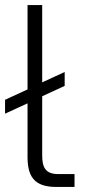

<svg xmlns="http://www.w3.org/2000/svg" viewBox="-47 -740 341 760"><path d="M62 -720V-386L-27 -345V-290L62 -331V-120C62 -48 83 0 175 0H248V-51H183C132 -51 120 -79 120 -125V-359L209 -400V-455L120 -414V-720Z"/></svg>

Font: Aspekta 250
Style: Regular
Weight: 250
Designer: Ivo Dolenc
Version: Version 2.000